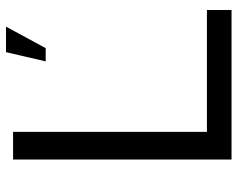

<svg xmlns="http://www.w3.org/2000/svg" viewBox="-94 -678 773 624"><g transform="rotate(-90 292.0 -366.5)"><path d="M85 0V-710H175V-80H571V0ZM404 -604 434 -733H517L447 -604Z"/></g></svg>

Font: Rising Sun
Style: Regular
Weight: 400
Designer: Matt McInerney, Pablo Impallari, Rodrigo Fuenzalida (Raleway font), Stephen Hutchings (Greek), Cristiano Sobral (main ch
Foundry: The Rising Sun Project Authors
Version: Version 4.327; ttfautohint (v1.8.4.7-5d5b-dirty)